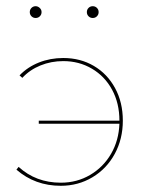

<svg xmlns="http://www.w3.org/2000/svg" viewBox="-20 -596 465 619"><path d="M376 -207Q376 -148 350 -100Q324 -52 278 -24.5Q232 3 176 3Q93 3 33 -49L40 -58Q96 -7 176 -7Q228 -7 270.5 -32Q313 -57 338 -100Q363 -143 365 -197H105V-207H365Q365 -263 341.5 -306.5Q318 -350 276.5 -374.5Q235 -399 184 -399Q145 -399 110.5 -385Q76 -371 52 -345L43 -353Q69 -380 105.5 -394.5Q142 -409 184 -409Q239 -409 282.5 -383.5Q326 -358 351 -312Q376 -266 376 -207ZM76 -557Q76 -565 81.5 -570.5Q87 -576 95 -576Q102 -576 108 -570.5Q114 -565 114 -557Q114 -549 108.5 -543.5Q103 -538 95 -538Q87 -538 81.5 -543.5Q76 -549 76 -557ZM260 -557Q260 -565 265.5 -570.5Q271 -576 279 -576Q287 -576 292.5 -570.5Q298 -565 298 -557Q298 -549 292.5 -543.5Q287 -538 279 -538Q271 -538 265.5 -543.5Q260 -549 260 -557Z"/></svg>

Font: Ysabeau Hairline
Style: Regular
Weight: 100
Designer: Christian Thalmann (Catharsis Fonts)
Version: Version 0.003